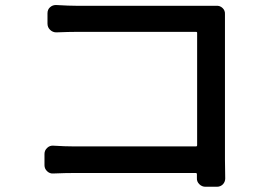

<svg xmlns="http://www.w3.org/2000/svg" viewBox="-20 -713 1040 748"><path d="M857.4 -17.6Q857.4 -4.9 848.6 4.9Q838.9 14.6 825.2 14.6H780.3Q766.6 14.6 756.3 4.4Q746.1 -5.9 747.1 -19.5Q747.1 -28.3 747.1 -34.2Q747.1 -39.1 742.2 -39.1H273.4Q234.4 -39.1 187.5 -37.1Q173.8 -36.1 163.6 -45.9Q153.3 -55.7 153.3 -69.3V-113.3Q153.3 -127 163.6 -136.7Q173.8 -146.5 187.5 -145.5Q234.4 -142.6 268.6 -142.6H743.2Q748 -142.6 748 -147.5V-585Q748 -588.9 743.2 -588.9H281.2Q250 -588.9 199.2 -586.9Q185.5 -586.9 175.3 -596.7Q165 -606.4 165 -621.1V-661.1Q165 -675.8 174.8 -684.6Q184.6 -693.4 197.3 -693.4Q198.2 -693.4 199.2 -693.4Q249 -690.4 281.2 -690.4H778.3Q797.9 -690.4 823.2 -690.4Q836.9 -691.4 847.2 -681.6Q857.4 -671.9 856.4 -657.2Q856.4 -628.9 856.4 -608.4V-90.8Z"/></svg>

Font: Gen Jyuu GothicL Medium
Style: Regular
Weight: 500
Designer: [Source Han Sans]
Ryoko NISHIZUKA  (kana & ideographs); Paul D. Hunt (Latin, Greek & Cyrillic); Wenlong ZHANG  (bopomofo
Version: Version 1.002.20150607